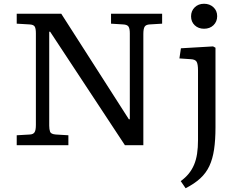

<svg xmlns="http://www.w3.org/2000/svg" viewBox="-20 -773 1269 1022"><path d="M69 0V-53L139 -57Q157 -58 164 -69Q171 -80 171 -108V-596Q171 -622 164.5 -632Q158 -642 137 -643L69 -647V-700H306L666 -138H671V-596Q671 -621 664 -631.5Q657 -642 635 -643L571 -647V-700H843V-647L777 -643Q757 -642 750 -631Q743 -620 743 -592V0H645L247 -604H242V-104Q242 -85 246.5 -72Q251 -59 277 -57L344 -53V0ZM968 229 942 191Q967 173 984.5 151.5Q1002 130 1013 104Q1024 78 1029 45.5Q1034 13 1034 -28V-397Q1034 -432 1026.5 -444.5Q1019 -457 995 -458L935 -462L943 -516L1114 -526L1127 -519V-95Q1127 -28 1119.5 22.5Q1112 73 1094.5 110.5Q1077 148 1046 176.5Q1015 205 968 229ZM1066 -620Q1036 -620 1016.5 -638.5Q997 -657 997 -686Q997 -715 1016.5 -734Q1036 -753 1066 -753Q1096 -753 1116 -734.5Q1136 -716 1136 -687Q1136 -658 1116.5 -639Q1097 -620 1066 -620Z"/></svg>

Font: Literata Variable Black
Style: Regular
Weight: 900
Designer: Latin by Veronika Burian and Jose Scaglione. Greek by Irene Vlachou. Cyrillic by Vera Evstafieva.
Foundry: TypeTogether
Version: Version 3.021